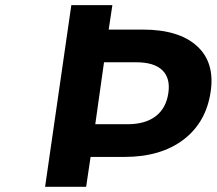

<svg xmlns="http://www.w3.org/2000/svg" viewBox="-20 -720 835 740"><path d="M153.8 0 254.9 -700.2H413.1L398.9 -606H529.8Q669.4 -606 739 -542.7Q808.6 -479.5 792 -367.2Q774.9 -248.5 687.3 -181.9Q599.6 -115.2 460 -115.2H329.1L312 0ZM347.2 -241.2H471.2Q540 -241.2 580.3 -272.2Q620.6 -303.2 628.9 -361.8Q637.2 -418.9 605.5 -449.5Q573.7 -480 504.9 -480H380.9Z"/></svg>

Font: Trueno SemiBold
Style: Italic
Weight: 600
Designer: Julieta Ulanovsky
Foundry: Julieta Ulanovsky
Version: Version 3.001b | FøM Fix